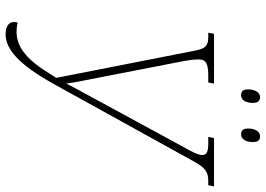

<svg xmlns="http://www.w3.org/2000/svg" viewBox="-148 -766 924 667"><g transform="rotate(90 313.5 -432.0)"><path d="M446 -808C462 -808 473 -823 473 -849C473 -867 466 -874 453 -874C435 -874 426 -854 426 -833C426 -814 434 -808 446 -808ZM311 -808C326 -808 337 -823 337 -849C337 -867 329 -874 317 -874C299 -874 290 -854 290 -833C290 -814 297 -808 311 -808ZM99 10C151 10 205 -38 270 -155L541 -645C563 -685 578 -694 609 -694H623L627 -714H459L455 -694H477C508 -694 518 -688 518 -673C518 -659 506 -635 488 -604L286 -232C280 -221 275 -212 270 -200C268 -211 267 -221 265 -232L192 -607C189 -623 186 -644 186 -659C186 -677 189 -694 239 -694H266L270 -714H97L93 -694H108C140 -694 149 -683 156 -645L250 -166L241 -152C191 -68 146 -28 90 -28C80 -28 69 -29 58 -32C57 -28 56 -24 56 -19C56 1 74 10 99 10Z"/></g></svg>

Font: Noto Serif Condensed Thin
Style: Italic
Weight: 100
Width: 3
Italic angle: -12°
Designer: Monotype Design Team
Foundry: Monotype Imaging Inc.
Version: Version 2.013